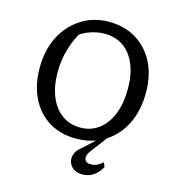

<svg xmlns="http://www.w3.org/2000/svg" viewBox="-123 -766 970 1061"><g transform="rotate(15 362.5 -235.5)"><path d="M358 9Q270 9 204 -31.5Q138 -72 101.5 -145.5Q65 -219 65 -318Q65 -420 104.5 -497Q144 -574 213.5 -618Q283 -662 371 -662Q460 -662 527 -621Q594 -580 631 -507Q668 -434 668 -336Q668 -233 629.5 -155.5Q591 -78 521 -34.5Q451 9 358 9ZM366 -56Q426 -56 471 -89.5Q516 -123 541 -184.5Q566 -246 566 -330Q566 -411 541.5 -470Q517 -529 472 -560.5Q427 -592 364 -592Q323 -592 281 -577.5Q239 -563 204 -533L241 -576Q167 -456 167 -320Q167 -240 191.5 -180.5Q216 -121 261 -88.5Q306 -56 366 -56ZM445 191Q413 191 393.5 177Q374 163 367 142Q360 121 368 97Q376 73 401 54L498 -35H524L455 56Q434 84 440 104.5Q446 125 476 125Q495 125 511.5 117Q528 109 543 95L553 120Q535 154 507 172.5Q479 191 445 191Z"/></g></svg>

Font: Piazzolla 24pt Medium
Style: Regular
Weight: 500
Designer: Juan Pablo del Peral
Foundry: Huerta Tipografica
Version: Version 2.005